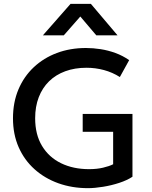

<svg xmlns="http://www.w3.org/2000/svg" viewBox="-20 -965 791 1000"><path d="M438.3 15Q355.2 15 284 -10.5Q212.8 -36.1 159.8 -83.7Q106.7 -131.3 77.1 -198.4Q47.6 -265.6 47.6 -348.8Q47.6 -431.9 76 -499.2Q104.5 -566.6 155.8 -614.8Q207.2 -663.1 276.4 -689.1Q345.7 -715 427.6 -715Q465.3 -715 504.3 -708.9Q543.3 -702.8 581.2 -689Q619.1 -675.2 652.8 -651.8L604.2 -563.8Q565.9 -588.1 521.6 -600.1Q477.3 -612.1 430.4 -612.1Q369.4 -612.1 319.9 -593.9Q270.4 -575.7 235.4 -541.4Q200.5 -507.1 181.8 -458.5Q163.1 -409.9 163.1 -349.2Q163.1 -264.3 198.9 -205Q234.8 -145.6 298.2 -114.8Q361.5 -84 443.8 -84Q484.5 -84 517 -91.7Q549.5 -99.4 569.3 -109.5V-278.5H410.7V-371.5H669.9V-44.5Q642.5 -26.1 601.3 -12.6Q560.1 0.9 516.4 7.9Q472.7 15 438.3 15ZM203.3 -780.9 347.3 -944.8H453.4L592.2 -780.9H481.6L398.3 -879L312.2 -780.9Z"/></svg>

Font: Geologica Thin
Style: Regular
Weight: 100
Version: Version 1.010;gftools[0.9.28]